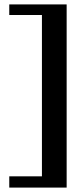

<svg xmlns="http://www.w3.org/2000/svg" viewBox="-20 -727 355 870"><path d="M22 72H170V-659H22V-707H282V123H22Z"/></svg>

Font: Trirong Bold
Style: Regular
Weight: 700
Designer: Katatrad Team
Foundry: CadsonDemak
Version: Version 1.000